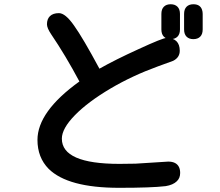

<svg xmlns="http://www.w3.org/2000/svg" viewBox="-20 -815 1040 908"><path d="M819.3 -783.2Q831.1 -771.5 831.1 -749V-675.8Q831.1 -653.3 819.3 -641.6Q807.6 -629.9 787.1 -629.9Q766.6 -629.9 754.9 -641.6Q743.2 -653.3 743.2 -675.8V-749Q743.2 -771.5 754.9 -783.2Q766.6 -794.9 787.1 -794.9Q807.6 -794.9 819.3 -783.2ZM894.5 -794.9Q926.8 -794.9 935.5 -768.6Q938.5 -759.8 938.5 -749V-675.8Q938.5 -653.3 926.8 -641.6Q915 -629.9 894.5 -629.9Q874 -629.9 862.3 -641.6Q850.6 -653.3 850.6 -675.8V-749Q850.6 -771.5 862.3 -783.2Q874 -794.9 894.5 -794.9ZM157.2 -153.3Q157.2 -287.1 355.5 -429.7Q290 -552.7 221.7 -653.3Q202.1 -682.6 202.1 -700.2Q202.1 -724.6 215.8 -738.3Q230.5 -752.9 258.8 -752.9Q289.1 -752.9 330.1 -694.3Q372.1 -635.7 450.2 -490.2Q526.4 -533.2 633.8 -582Q750 -635.7 767.6 -635.7Q798.8 -635.7 814.5 -620.1Q830.1 -604.5 830.1 -575.2Q830.1 -543 798.8 -527.3Q798.8 -527.3 726.6 -501Q605.5 -457 502.9 -396.5Q395.5 -333 334 -270Q272.5 -207 272.5 -159.2Q272.5 -40 544.9 -40L621.1 -41L775.4 -50.8Q813.5 -50.8 826.2 -25.4Q832 -13.7 832 2.9Q832 27.3 816.4 42Q798.8 59.6 762.7 65.4H761.7Q697.3 73.2 543 73.2Q300.8 73.2 210 -16.6Q157.2 -70.3 157.2 -153.3Z"/></svg>

Font: FakePearl
Style: SemiBold
Weight: 400
Version: Version 1.2